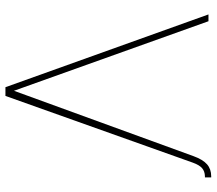

<svg xmlns="http://www.w3.org/2000/svg" viewBox="-64 -712 777 688"><g transform="rotate(90 324.0 -368.5)"><path d="M540 -673.8Q552.2 -707.5 569.3 -722.4Q586.4 -737.3 612.3 -737.3H616.2V-714.8H612.3Q594.2 -714.4 583 -704.6Q571.8 -694.8 563.5 -671.9L324.2 0H293L32.2 -727.5H56.6L306.6 -28.3L305.7 -30.3Z"/></g></svg>

Font: Inter Tight Thin
Style: Regular
Weight: 250
Designer: Rasmus Andersson
Foundry: rsms
Version: Version 3.004